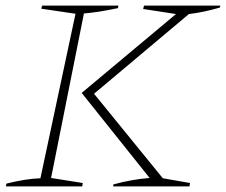

<svg xmlns="http://www.w3.org/2000/svg" viewBox="-20 -664 805 684"><path d="M1 0 3 -10Q35 -18 65.5 -23Q96 -28 124 -29L249 -615L127 -633L130 -644H402L400 -635Q357 -626 329.5 -622Q302 -618 279 -616L162 -30L275 -12L273 0ZM383 0 384 -7Q449 -25 513 -30L271 -333L607 -614L490 -632L493 -644H765L763 -637Q705 -620 653 -614L315 -330L560 -29L657 -12L655 0Z"/></svg>

Font: Piazzolla Thin
Style: Italic
Weight: 100
Italic angle: -11.3°
Designer: Juan Pablo del Peral
Foundry: Huerta Tipografica
Version: Version 1.330